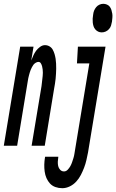

<svg xmlns="http://www.w3.org/2000/svg" viewBox="-65 -765 610 1008"><path d="M-45 0 41 -520H111L99 -447Q104 -460 110 -473.5Q116 -487 124.5 -498.5Q133 -510 145.5 -519Q158 -528 171 -528Q184 -528 195 -521.5Q206 -515 212 -504Q218 -493 221.5 -481Q225 -469 227 -456.5Q229 -444 229.5 -431Q230 -418 230 -404.5Q230 -391 229 -378Q228 -365 227 -351.5Q226 -338 223.5 -325Q221 -312 219 -299L170 0H101L153 -313Q154 -322 155 -330.5Q156 -339 157 -348Q158 -357 159 -365.5Q160 -374 160 -383Q160 -392 159 -400.5Q158 -409 156 -417Q154 -425 149.5 -432.5Q145 -440 137 -440Q130 -440 122.5 -435.5Q115 -431 110.5 -425Q106 -419 102.5 -412Q99 -405 96 -398Q93 -391 91 -383.5Q89 -376 87 -369Q85 -362 83.5 -354.5Q82 -347 81 -340L25 0ZM469 -595Q459 -595 450.5 -599Q442 -603 435.5 -610.5Q429 -618 426 -627.5Q423 -637 422 -647Q421 -657 421.5 -667.5Q422 -678 424 -688Q425 -699 429 -709Q433 -719 440 -727.5Q447 -736 457 -740.5Q467 -745 477 -745Q487 -745 496.5 -741Q506 -737 511.5 -729.5Q517 -722 520 -712.5Q523 -703 524.5 -693Q526 -683 525 -672.5Q524 -662 523 -652Q521 -641 518 -631Q515 -621 507.5 -612.5Q500 -604 490 -599.5Q480 -595 469 -595ZM262 223Q243 223 226 217Q209 211 197.5 198.5Q186 186 179 170Q172 154 169.5 135.5Q167 117 167.5 99Q168 81 171 62L172 58H241V60Q239 72 238.5 84Q238 96 240.5 107Q243 118 251 126.5Q259 135 271 135Q282 135 290.5 126Q299 117 304.5 107Q310 97 313.5 86.5Q317 76 320.5 65Q324 54 325.5 43.5Q327 33 329 22L404 -432H339L344 -520H489L397 36Q393 56 388.5 76Q384 96 376.5 115.5Q369 135 359.5 153.5Q350 172 335.5 188Q321 204 301.5 213.5Q282 223 262 223Z"/></svg>

Font: Iosevka Semibold Oblique
Style: Regular
Weight: 600
Italic angle: -9°
Monospace: yes
Designer: Belleve Invis
Foundry: Belleve Invis
Version: Version 32.5.0; ttfautohint (v1.8.4)